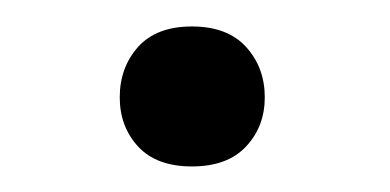

<svg xmlns="http://www.w3.org/2000/svg" viewBox="-20 -431 301 148"><path d="M72.3 -356Q72.3 -378.9 86.4 -394.8Q100.6 -410.6 127.9 -410.6Q155.3 -410.6 169.7 -394.8Q184.1 -378.9 184.1 -356Q184.1 -333.5 169.7 -318.1Q155.3 -302.7 127.9 -302.7Q100.6 -302.7 86.4 -318.1Q72.3 -333.5 72.3 -356Z"/></svg>

Font: Vazirmatn UI
Style: Regular
Weight: 400
Designer: Saber Rastikerdar
Foundry: Saber Rastikerdar
Version: Version 33.003